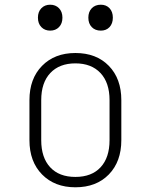

<svg xmlns="http://www.w3.org/2000/svg" viewBox="-20 -785 640 815"><path d="M300 10Q212 10 158.5 -44.5Q105 -99 105 -190V-360Q105 -451 158.5 -505.5Q212 -560 300 -560Q389 -560 442 -505.5Q495 -451 495 -360V-190Q495 -99 442 -44.5Q389 10 300 10ZM300 -34Q369 -34 407 -75Q445 -116 445 -190V-360Q445 -434 406.5 -475Q368 -516 300 -516Q232 -516 193.5 -475Q155 -434 155 -360V-190Q155 -116 193 -75Q231 -34 300 -34ZM408 -655Q384 -655 369.5 -670Q355 -685 355 -710Q355 -735 369.5 -750Q384 -765 408 -765Q431 -765 445 -750Q459 -735 459 -710Q459 -685 445 -670Q431 -655 408 -655ZM193 -655Q170 -655 155.5 -670Q141 -685 141 -710Q141 -735 155.5 -750Q170 -765 193 -765Q216 -765 230.5 -750Q245 -735 245 -710Q245 -685 230.5 -670Q216 -655 193 -655Z"/></svg>

Font: Pitagon Sans Mono Thin
Style: Regular
Weight: 100
Monospace: yes
Designer: Travis Tran
Foundry: Pitagon
Version: Version 1.001; ttfautohint (v1.8.4.7-5d5b);gftools[0.9.26]